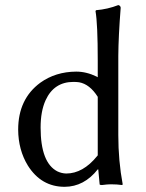

<svg xmlns="http://www.w3.org/2000/svg" viewBox="-20 -718 570 748"><path d="M360.8 -112.8V-340.8Q329.6 -390.1 288.1 -397.5Q277.3 -398.9 266.1 -398.9Q190.4 -398.9 157.7 -327.6Q138.2 -284.7 138.2 -221.2Q138.2 -84 203.6 -50.3Q220.2 -42.5 237.8 -42Q303.2 -42 358.4 -109.9Q359.9 -111.8 360.8 -112.8ZM360.8 -58.1Q307.6 9.3 231.9 9.8Q140.6 9.8 88.4 -73.2Q51.3 -133.8 50.8 -212.9Q50.8 -332 136.7 -395.5Q196.3 -438.5 276.9 -439Q316.9 -439 356.9 -419.4Q359.9 -418 360.8 -417V-481.9Q360.8 -625 352.1 -674.8L354 -678.2Q399.9 -682.1 440.9 -698.2Q449.2 -696.3 450.2 -688Q441.4 -576.2 440.9 -500V-191.9Q440.9 -91.3 458 0L456.1 2.9Q436 0 411.6 0Q398.9 0 377 2.9Q368.2 2.9 368.2 0L362.8 -58.1Z"/></svg>

Font: Linux Biolinum O
Style: Regular
Weight: 400
Designer: Philipp H. Poll
Foundry: Philipp H. Poll
Version: Version 1.0.4